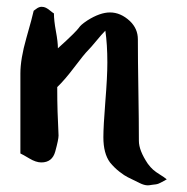

<svg xmlns="http://www.w3.org/2000/svg" viewBox="-20 -478 550 565"><path d="M142.6 -32.2Q133.8 0 101.6 0Q85.9 0 66.4 -11.7Q46.9 -23.4 40 -26.4V-261.7Q40 -304.7 57.6 -366.2Q75.2 -427.7 79.1 -446.3Q82 -448.2 86.4 -451.7Q90.8 -455.1 94.7 -456.5Q98.6 -458 102.5 -458Q109.4 -458 115.2 -455.1Q121.1 -452.1 127.4 -446.8Q133.8 -441.4 138.7 -438.5Q138.7 -418 144.5 -386.2Q150.4 -354.5 150.4 -335.9Q177.7 -360.4 193.4 -376Q209 -391.6 211.9 -396Q214.8 -400.4 220.2 -405.3Q225.6 -410.2 237.3 -418Q274.4 -441.4 303.7 -441.4Q335 -441.4 362.3 -416Q385.7 -393.6 385.7 -362.3Q385.7 -304.7 387.2 -213.4Q388.7 -122.1 388.7 -63.5Q388.7 -35.2 415 3.9Q422.9 14.6 430.7 21.5Q438.5 28.3 451.2 36.1Q463.9 43.9 470.7 49.8Q466.8 51.8 456.5 57.6Q446.3 63.5 438.5 64.5Q435.5 64.5 427.2 65.9Q418.9 67.4 415 67.4Q404.3 67.4 390.6 60.5Q365.2 47.9 356 43.5Q346.7 39.1 331.5 27.3Q316.4 15.6 303.7 0Q284.2 -26.4 284.2 -74.2Q284.2 -106.4 290 -179.2Q295.9 -252 295.9 -293.9Q295.9 -347.7 290 -387.7Q279.3 -377 263.2 -357.4Q247.1 -337.9 240.2 -331.1Q227.5 -318.4 199.2 -280.8Q170.9 -243.2 148.4 -221.7Q148.4 -180.7 149.4 -149.4Q150.4 -118.2 151.4 -101.6Q152.3 -85 152.3 -79.1Q152.3 -67.4 142.6 -32.2Z"/></svg>

Font: Shelly2023
Style: Regular
Weight: 400
Version: Version 0.2